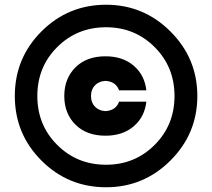

<svg xmlns="http://www.w3.org/2000/svg" viewBox="-20 -780 894 810"><path d="M427.5 10Q267.5 10 155 -102.5Q42.5 -215 42.5 -375Q42.5 -535 155 -647.5Q267.5 -760 427.5 -760Q586.2 -760 699.4 -646.9Q812.5 -533.8 812.5 -375Q812.5 -216.2 699.4 -103.1Q586.2 10 427.5 10ZM427.5 -85Q548.8 -85 632.5 -168.8Q716.2 -252.5 716.2 -375Q716.2 -497.5 632.5 -581.2Q548.8 -665 427.5 -665Q305 -665 221.2 -581.2Q137.5 -497.5 137.5 -375Q137.5 -252.5 221.2 -168.8Q305 -85 427.5 -85ZM425 -207.5Q345 -207.5 298.1 -254.4Q251.2 -301.2 251.2 -375Q251.2 -448.8 298.1 -495.6Q345 -542.5 425 -542.5Q497.5 -542.5 543.8 -503.1Q590 -463.8 597.5 -398.8H482.5Q468.8 -436.2 425 -438.8Q397.5 -437.5 380.6 -420Q363.8 -402.5 363.8 -375Q363.8 -347.5 380.6 -330Q397.5 -312.5 425 -311.2Q468.8 -313.8 482.5 -351.2H597.5Q590 -286.2 543.8 -246.9Q497.5 -207.5 425 -207.5Z"/></svg>

Font: Now Black
Style: Regular
Weight: 900
Designer: Alfredo Marco Pradil
Foundry: Alfredo Marco Pradil
Version: Version 1.002;PS 001.002;hotconv 1.0.88;makeotf.lib2.5.64775